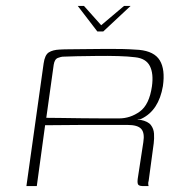

<svg xmlns="http://www.w3.org/2000/svg" viewBox="-20 -627 623 647"><path d="M242 -607H263L321 -542L398 -607H420L328 -521H308ZM377 -206Q377 -206 344.5 -206Q312 -206 256.5 -206Q201 -206 132 -205L104 0H69L127 -413Q131 -442 144.5 -450.5Q158 -459 181 -460Q196 -461 218.5 -461Q241 -461 266.5 -461.5Q292 -462 318.5 -462Q345 -462 370.5 -462Q396 -462 416.5 -461Q437 -460 449 -459Q500 -454 518.5 -423.5Q537 -393 529 -337Q522 -296 504 -268.5Q486 -241 457 -227Q455 -226 451 -225Q447 -224 444 -224V-223Q446 -223 449 -223Q452 -223 454 -223Q479 -218 488.5 -205.5Q498 -193 499 -176.5Q500 -160 498 -144L481 -18Q479 -12 479.5 -6.5Q480 -1 481 0H460Q452 0 447 -3.5Q442 -7 444 -24L463 -148Q468 -179 456 -192.5Q444 -206 410 -206ZM136 -230Q152 -230 185.5 -229.5Q219 -229 258.5 -228.5Q298 -228 331.5 -228Q365 -228 381 -228Q419 -228 451 -251Q483 -274 492 -336Q498 -379 485 -404.5Q472 -430 436 -434Q413 -437 378.5 -438Q344 -439 307 -438.5Q270 -438 239 -437.5Q208 -437 191 -436Q187 -436 175.5 -432Q164 -428 161 -409Z"/></svg>

Font: Genos ExtraLight
Style: Italic
Weight: 250
Italic angle: -8°
Designer: Robert E. Leuschke
Foundry: Robert E. Leuschke
Version: Version 1.010